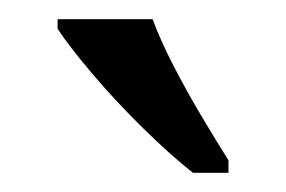

<svg xmlns="http://www.w3.org/2000/svg" viewBox="-20 -786 298 200"><path d="M181 -606Q158 -624 129 -652.5Q100 -681 75.5 -710Q51 -739 40 -756V-766H139Q147 -744 161 -717Q175 -690 190.5 -664Q206 -638 218 -619V-606Z"/></svg>

Font: Noto Serif Thai Condensed
Style: Regular
Weight: 400
Width: 3
Designer: Monotype Design Team
Foundry: Monotype Imaging Inc.
Version: Version 2.002; ttfautohint (v1.8.4.7-5d5b)